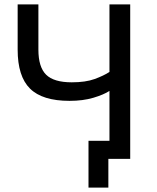

<svg xmlns="http://www.w3.org/2000/svg" viewBox="-20 -720 710 870"><path d="M381 130V-82H476V-308Q450 -291 403 -277Q356 -263 295 -263Q172 -263 116 -318.5Q60 -374 60 -495V-700H154V-495Q154 -416 189 -381.5Q224 -347 305 -347Q368 -347 409 -362Q450 -377 476 -394V-700H570V0H471V130Z"/></svg>

Font: Golos Text
Style: Regular
Weight: 400
Designer: A.Korolkova, Vitaly Kuzmin
Foundry: ParaType Ltd
Version: Version 2.004